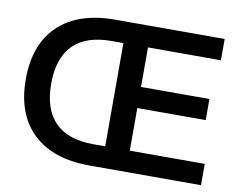

<svg xmlns="http://www.w3.org/2000/svg" viewBox="-77 -817 1165 923"><g transform="rotate(10 505.0 -356.0)"><path d="M592 -608V-415H926V-312H592V-104H958V0H414Q235 0 137.5 -92.5Q40 -185 40 -356Q40 -527 137.5 -619.5Q235 -712 414 -712H948V-608ZM414 -104H472V-608H414Q290 -608 227 -544.5Q164 -481 164 -356Q164 -231 227 -167.5Q290 -104 414 -104Z"/></g></svg>

Font: CST
Style: Medium
Weight: 500
Version: Version 1.00